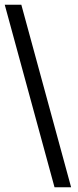

<svg xmlns="http://www.w3.org/2000/svg" viewBox="-21 -710 327 810"><path d="M279 80H209L-1 -690H69Z"/></svg>

Font: Bricolage Grotesque SemiCondensed Light
Style: Regular
Weight: 300
Width: 4
Designer: Mathieu Triay
Foundry: Atelier Triay
Version: Version 1.000;gftools[0.9.30]